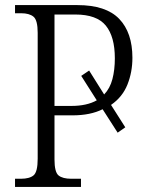

<svg xmlns="http://www.w3.org/2000/svg" viewBox="-20 -734 580 754"><path d="M39 0V-32H62Q96 -32 112 -45.5Q128 -59 128 -111V-605Q128 -655 111.5 -668.5Q95 -682 63 -682H39V-714H284Q396 -714 448 -660Q500 -606 500 -507Q500 -451 480.5 -402Q461 -353 416 -322L472 -234L442 -213L383 -305Q335 -281 265 -281H194V-108Q194 -58 210 -45Q226 -32 260 -32H298V0ZM260 -318Q321 -318 360 -340L299 -436L330 -457L389 -363Q412 -387 421.5 -423.5Q431 -460 431 -505Q431 -590 395.5 -633.5Q360 -677 276 -677H194V-318Z"/></svg>

Font: Noto Serif SemiCondensed Light
Style: Regular
Weight: 300
Width: 4
Designer: Monotype Design Team
Foundry: Monotype Imaging Inc.
Version: Version 2.013